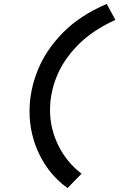

<svg xmlns="http://www.w3.org/2000/svg" viewBox="-20 -733 640 975"><path d="M323 222Q232 157 181 53.5Q130 -50 130 -168Q130 -273 171.5 -376Q213 -479 299.5 -567Q386 -655 522 -713L566 -632Q451 -580 377.5 -506Q304 -432 269 -347Q234 -262 234 -174Q234 -80 276.5 6Q319 92 394 149Z"/></svg>

Font: Red Hat Mono Medium
Style: Italic
Weight: 500
Italic angle: -12°
Monospace: yes
Designer: Pentagram, MCKL
Foundry: Pentagram, MCKL
Version: Version 1.023; ttfautohint (v1.8.3)